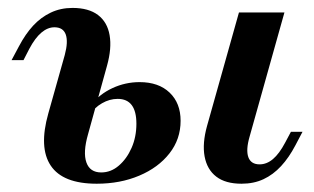

<svg xmlns="http://www.w3.org/2000/svg" viewBox="-20 -448 786 480"><path d="M583.9 11.3Q543.5 11.3 520.6 -6.5Q497.6 -24.2 491.5 -56.9Q485.5 -89.5 497.6 -133.1L577.4 -416.9H691.1L604 -106.5Q594.4 -73.4 600.8 -55.2Q607.3 -37.1 629 -37.1Q646.8 -37.1 662.5 -50.4Q678.2 -63.7 692.7 -91.1L707.3 -118.5H736.3L718.5 -84.7Q702.4 -54 682.7 -32.7Q662.9 -11.3 638.7 0Q614.5 11.3 583.9 11.3ZM221.8 11.3Q137.1 11.3 106.9 -33.9Q76.6 -79 100.8 -164.5L141.9 -310.5Q150.8 -343.5 144.4 -361.7Q137.9 -379.8 116.1 -379.8Q99.2 -379.8 83.5 -366.5Q67.7 -353.2 53.2 -325.8L38.7 -297.6H8.9L27.4 -332.3Q43.5 -362.9 62.9 -383.9Q82.3 -404.8 106.9 -416.5Q131.5 -428.2 161.3 -428.2Q201.6 -428.2 225 -410.5Q248.4 -392.7 254 -360.1Q259.7 -327.4 247.6 -283.9L200 -112.1Q187.1 -66.9 196 -41.9Q204.8 -16.9 233.1 -16.9Q257.3 -16.9 277 -33.9Q296.8 -50.8 308.9 -78.2Q321 -105.6 321 -138.7Q321 -200.8 274.2 -200.8Q254 -200.8 235.1 -189.9Q216.1 -179 204.8 -161.3L208.1 -186.3Q229 -212.9 261.3 -227.8Q293.5 -242.7 329 -242.7Q376.6 -242.7 404 -216.5Q431.5 -190.3 431.5 -146Q431.5 -100 403.6 -64.5Q375.8 -29 328.2 -8.9Q280.6 11.3 221.8 11.3Z"/></svg>

Font: Playfair 5pt SemiExpanded Light
Style: Bold Italic
Weight: 700
Italic angle: -15.6°
Version: Version 2.001;gftools[0.9.30]